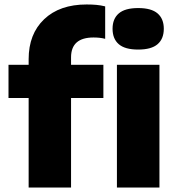

<svg xmlns="http://www.w3.org/2000/svg" viewBox="-20 -838 792 858"><path d="M108 0V-400H18V-548.5H108V-573.5Q108 -686 177.2 -752Q246.5 -818 367 -818Q391.5 -818 410.8 -816.2Q430 -814.5 450 -809.5V-664.5Q436.5 -668 424 -669.2Q411.5 -670.5 398 -670.5Q297.5 -670.5 297.5 -581.5V-548.5H442V-400H297.5V0ZM502.5 0V-548.5H692.5V0ZM597.5 -616.5Q538.5 -616.5 510.8 -640.5Q483 -664.5 483 -709.5Q483 -754 510.8 -778Q538.5 -802 597.5 -802Q656.5 -802 684.2 -778Q712 -754 712 -709.5Q712 -664.5 684.2 -640.5Q656.5 -616.5 597.5 -616.5Z"/></svg>

Font: Encode Sans Semi Expanded ExtraBold
Style: Regular
Weight: 800
Width: 6
Designer: Multiple Designers
Foundry: Impallari Type
Version: Version 3.000; ttfautohint (v1.8.3) -l 8 -r 50 -G 200 -x 14 